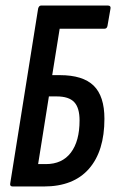

<svg xmlns="http://www.w3.org/2000/svg" viewBox="-20 -675 420 695"><path d="M26 0Q15 0 17 -11L118 -644Q121 -655 129 -655H370Q382 -655 380 -644L369 -581Q367 -571 358 -571H196L169 -403H197Q280 -403 319 -365Q358 -327 358 -245Q358 -128 302 -64Q246 0 139 0ZM118 -81H146Q205 -81 236.5 -122.5Q268 -164 268 -239Q268 -285 248.5 -305.5Q229 -326 185 -326H157Z"/></svg>

Font: Sofia Sans Extra Condensed SemiBold
Style: Italic
Weight: 600
Italic angle: -9°
Designer: Botio Nikoltchev, Ani Petrova
Foundry: lettersoup
Version: Version 4.101